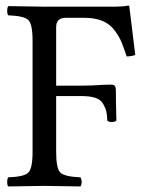

<svg xmlns="http://www.w3.org/2000/svg" viewBox="-20 -669 538 691"><path d="M274.9 -323.2H182.1V-122.1Q182.1 -62 197.5 -47.6Q212.9 -33.2 269 -30.8Q273.9 -25.9 273.9 -13.9Q273.9 -2 269 2Q168.9 0 140.1 0Q107.9 0 9.8 2Q5.9 -2 5.9 -13.9Q5.9 -25.9 9.8 -30.8Q65.9 -32.7 81.5 -47.4Q97.2 -62 97.2 -122.1V-522.9Q97.2 -583 81.5 -597.4Q65.9 -611.8 9.8 -613.8Q5.9 -617.7 5.9 -629.9Q5.9 -642.1 9.8 -647L139.2 -645H394.5Q420.9 -645 441.4 -648.9Q444.8 -648.9 445.3 -646Q445.8 -642.6 450 -608.6Q454.1 -574.7 459.5 -530.5Q464.8 -486.3 466.8 -471.2Q453.6 -466.3 436 -465.8Q424.8 -499 417 -518.1Q409.2 -537.1 392.1 -560.1Q375 -583 347.9 -594Q320.8 -605 283.2 -605H217.8Q181.6 -605 182.1 -570.8V-360.8H274.9Q309.1 -360.8 352.1 -363.8Q382.8 -365.7 389.9 -362.8Q397 -359.9 397 -342.8Q397 -304.7 398.9 -234.9Q394 -230 382.1 -230Q370.1 -230 366.2 -234.9Q365.2 -256.8 362.5 -268.3Q359.9 -279.8 351.3 -294.9Q342.8 -310.1 323.7 -316.7Q304.7 -323.2 274.9 -323.2Z"/></svg>

Font: Linux Libertine O
Style: Regular
Weight: 400
Designer: Philipp H. Poll
Foundry: Philipp H. Poll
Version: Version 5.3.0